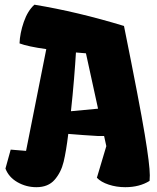

<svg xmlns="http://www.w3.org/2000/svg" viewBox="-20 -776 661 806"><path d="M608.9 -40Q608.9 -31.2 607.9 -16.6Q565.4 9.8 505.9 9.8Q468.8 9.8 436.3 -1Q403.8 -11.7 386.7 -29.8L426.3 -162.6L417 -205.1H390.6Q330.1 -208.5 266.6 -213.9Q257.8 -141.1 247.1 -96.7Q236.3 -52.2 209.2 -21.2Q182.1 9.8 132.8 9.8Q89.8 9.8 53.2 -11.2Q16.6 -32.2 2.9 -68.4L24.9 -147.9L89.4 -142.6L174.3 -569.8Q96.7 -580.6 62 -593.8Q63.5 -636.2 79.8 -683.6Q96.2 -731 124.5 -756.3Q304.7 -726.6 500.5 -667Q566.4 -340.3 587.6 -212.2Q608.9 -84 608.9 -40ZM391.6 -319.8 340.8 -552.2 298.8 -555.7Q296.4 -513.2 290.8 -444.8Q285.2 -376.5 277.8 -309.1Z"/></svg>

Font: Fruktur
Style: Regular
Weight: 400
Designer: Viktoriya Grabowska
Foundry: Viktoriya Grabowska
Version: Version 1.004; ttfautohint (v1.4.1)